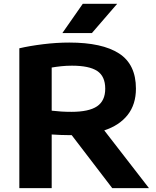

<svg xmlns="http://www.w3.org/2000/svg" viewBox="-20 -968 801 988"><path d="M79.5 0V-719.5Q133 -732 202 -740.5Q271 -749 336.5 -749Q506 -749 592.8 -692.8Q679.5 -636.5 679.5 -512Q679.5 -431 637.2 -377Q595 -323 516.5 -297L746.5 0H557.5L349 -272.5Q345 -272.5 340.5 -272.5Q316 -272.5 293.2 -273.5Q270.5 -274.5 246 -276V0ZM347.5 -392.5Q437.5 -392.5 479.5 -421Q521.5 -449.5 521.5 -511.5Q521.5 -575.5 480.2 -602.8Q439 -630 350.5 -630Q321 -630 295.2 -627.2Q269.5 -624.5 246 -620.5V-398.5Q272 -395.5 295.8 -394Q319.5 -392.5 347.5 -392.5ZM301 -798 406 -948.5H583L453 -798Z"/></svg>

Font: Encode Sans Expanded
Style: Bold
Weight: 700
Width: 7
Designer: Multiple Designers
Foundry: Impallari Type
Version: Version 3.000; ttfautohint (v1.8.3) -l 8 -r 50 -G 200 -x 14 